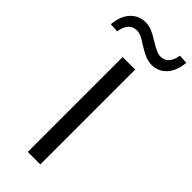

<svg xmlns="http://www.w3.org/2000/svg" viewBox="-373 -966 1009 1009"><g transform="rotate(45 132.0 -461.5)"><path d="M86 0V-705H179V0ZM-30 -780 -80 -783Q-74 -849 -40.5 -884.5Q-7 -920 43 -920Q66 -920 89.5 -910.5Q113 -901 146 -880Q176 -862 193 -854.5Q210 -847 224 -847Q253 -847 270.5 -866.5Q288 -886 294 -923L344 -920Q338 -855 305 -819Q272 -783 222 -783Q199 -783 174.5 -793Q150 -803 115 -825Q87 -844 71 -850.5Q55 -857 40 -857Q11 -857 -6.5 -837.5Q-24 -818 -30 -780Z"/></g></svg>

Font: Mulish ExtraLight Medium
Style: Regular
Weight: 500
Version: Version 3.603